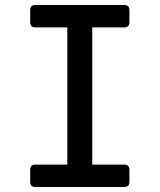

<svg xmlns="http://www.w3.org/2000/svg" viewBox="-20 -750 640 770"><path d="M122 0Q101 0 101 -21V-69Q101 -90 122 -90H250V-640H122Q101 -640 101 -661V-709Q101 -730 122 -730H478Q499 -730 499 -709V-661Q499 -640 478 -640H350V-90H478Q499 -90 499 -69V-21Q499 0 478 0Z"/></svg>

Font: Pitagon Sans Mono Medium
Style: Regular
Weight: 500
Monospace: yes
Designer: Travis Tran
Foundry: Pitagon
Version: Version 1.001; ttfautohint (v1.8.4.7-5d5b);gftools[0.9.26]